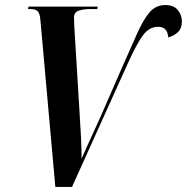

<svg xmlns="http://www.w3.org/2000/svg" viewBox="-20 -740 740 760"><path d="M140 -660Q138 -686 129.5 -695Q121 -704 104 -704H91L93 -714H367L365 -704H335Q309 -704 291 -697.5Q273 -691 273 -671Q273 -664 273.5 -654.5Q274 -645 274 -637L295 -293Q298 -247 300.5 -198.5Q303 -150 303 -112Q308 -124 319 -148.5Q330 -173 343 -201Q356 -229 366.5 -252.5Q377 -276 382 -287L464 -475Q498 -551 522 -605.5Q546 -660 571 -690Q596 -720 634 -720Q668 -720 684 -700Q700 -680 700 -656Q700 -628 684.5 -613Q669 -598 646 -592Q643 -634 606 -634Q571 -634 546 -600.5Q521 -567 485 -487L265 0H199Z"/></svg>

Font: Noto Serif Display ExtraCondensed
Style: Bold Italic
Weight: 700
Width: 2
Italic angle: -12°
Designer: Monotype Design Team
Foundry: Monotype Imaging Inc.
Version: Version 2.009